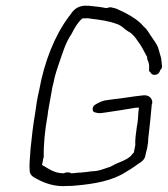

<svg xmlns="http://www.w3.org/2000/svg" viewBox="-20 -638 585 667"><path d="M108 -285C106 -271 104 -257 102 -244C95 -205 90 -159 86 -120C85 -95 81 -69 83 -47C83 -31 93 -24 107 -17C134 -2 171 12 215 8C224 8 231 8 239 7C309 1 371 -10 418 -41C436 -51 453 -64 471 -76C477 -80 484 -89 485 -97C486 -105 489 -113 491 -122C493 -134 495 -144 495 -156V-157C496 -162 496 -167 497 -174C501 -207 504 -239 507 -272C507 -274 507 -276 509 -280C510 -298 495 -311 472 -306H471C448 -304 403 -296 380 -294C368 -292 355 -291 344 -289C331 -286 320 -280 310 -274C300 -268 299 -251 308 -248C311 -248 312 -247 316 -246C325 -244 333 -245 345 -247C375 -251 416 -258 447 -263C451 -264 455 -264 458 -264H463L462 -259C460 -245 460 -228 458 -213L455 -195C452 -174 449 -152 450 -134L445 -108C439 -103 437 -98 432 -94C418 -82 399 -76 383 -69C375 -65 367 -60 359 -57H358C341 -52 324 -43 299 -43L277 -40H274C267 -39 260 -38 249 -38C243 -37 234 -36 227 -36C220 -41 210 -40 201 -36C167 -36 148 -53 126 -65L129 -80C130 -84 130 -88 132 -93C131 -135 136 -186 145 -235C146 -239 146 -245 147 -251L162 -335C165 -347 168 -358 170 -370C173 -382 178 -397 183 -412C197 -452 207 -489 229 -521C238 -539 249 -559 265 -573L267 -574H269C279 -575 287 -575 296 -573C329 -569 358 -565 385 -555C404 -549 410 -538 425 -529C441 -521 450 -508 458 -496C471 -480 480 -460 490 -442L491 -441V-440C491 -436 492 -434 492 -431C499 -418 498 -410 498 -394C497 -391 499 -390 502 -387H503V-386C510 -372 533 -377 536 -393L537 -395C541 -398 542 -402 543 -406C542 -415 541 -426 540 -435C536 -447 533 -462 528 -476C521 -491 510 -504 501 -518C495 -528 488 -539 479 -546C458 -572 420 -592 384 -608C377 -610 373 -611 363 -613C359 -612 355 -611 350 -610H348C330 -614 307 -616 288 -618H271C245 -615 234 -602 220 -581H219V-580C171 -516 134 -425 116 -324C113 -311 110 -298 108 -285ZM380 -299H381ZM459 -501 460 -502ZM529 -480V-481ZM541 -440H542ZM498 -179Z"/></svg>

Font: Scribbler
Style: LtIta
Weight: 300
Designer: Mew Too
Foundry: Cannot Into Space Fonts
Version: Version 1.001